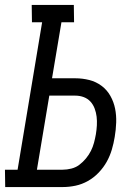

<svg xmlns="http://www.w3.org/2000/svg" viewBox="-47 -755 567 775"><path d="M-26 0 -27 -70H24L123 -665H82L81 -735H251L252 -665H201L163 -439H257Q286 -439 313.5 -432Q341 -425 363 -408.5Q385 -392 398.5 -368Q412 -344 417.5 -317Q423 -290 422 -260.5Q421 -231 416 -202Q412 -177 404.5 -151.5Q397 -126 384 -102.5Q371 -79 351.5 -58.5Q332 -38 308 -24.5Q284 -11 258 -5.5Q232 0 207 0ZM206 -70Q223 -70 241 -74.5Q259 -79 273.5 -90Q288 -101 300 -115.5Q312 -130 320 -146Q328 -162 332.5 -179Q337 -196 340 -213Q343 -231 344 -249Q345 -267 343 -284Q341 -301 335 -317Q329 -333 318 -345Q307 -357 291 -363Q275 -369 257 -369H152L102 -70Z"/></svg>

Font: Iosevka Curly Slab
Style: Italic
Weight: 400
Italic angle: -9°
Monospace: yes
Designer: Belleve Invis
Foundry: Belleve Invis
Version: Version 22.1.2; ttfautohint (v1.8.4)